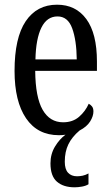

<svg xmlns="http://www.w3.org/2000/svg" viewBox="-20 -566 471 818"><path d="M298 232Q250 232 222.5 208Q195 184 195 130Q195 90 214.5 58Q234 26 259 8Q252 9 245.5 9.5Q239 10 231 10Q140 10 91 -62Q42 -134 42 -264Q42 -405 89.5 -475.5Q137 -546 223 -546Q303 -546 348 -484.5Q393 -423 393 -304V-264H130Q131 -152 161.5 -98.5Q192 -45 249 -45Q290 -45 317 -68.5Q344 -92 358 -124Q366 -120 372 -112.5Q378 -105 378 -91Q378 -71 364 -48.5Q350 -26 319 -10Q287 17 271.5 48.5Q256 80 256 123Q256 155 270 170Q284 185 308 185Q320 185 332 182.5Q344 180 357 173V219Q346 226 329 229Q312 232 298 232ZM307 -313Q306 -395 287.5 -445.5Q269 -496 225 -496Q180 -496 156.5 -448.5Q133 -401 131 -313Z"/></svg>

Font: Noto Serif Lao ExtraCondensed
Style: Regular
Weight: 400
Width: 2
Designer: Monotype Design Team
Foundry: Monotype Imaging Inc.
Version: Version 2.003; ttfautohint (v1.8.4.7-5d5b)